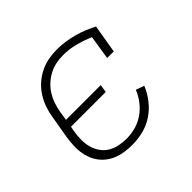

<svg xmlns="http://www.w3.org/2000/svg" viewBox="-133 -698 867 867"><g transform="rotate(-45 300.0 -265.0)"><path d="M261 8Q238 8 215.5 5Q193 2 172.5 -5.5Q152 -13 134.5 -25.5Q117 -38 104 -55Q91 -72 83 -92.5Q75 -113 72 -135Q69 -157 70.5 -180Q72 -203 75 -226L94 -336Q98 -363 107 -389Q116 -415 131.5 -439.5Q147 -464 169 -483.5Q191 -503 216.5 -515.5Q242 -528 269 -533Q296 -538 324 -538Q351 -538 377 -534Q403 -530 427.5 -523.5Q452 -517 475.5 -507.5Q499 -498 522 -486L499 -350H457L475 -465Q440 -480 402.5 -490Q365 -500 325 -500Q302 -500 279.5 -495.5Q257 -491 236 -480Q215 -469 197 -452.5Q179 -436 166.5 -416Q154 -396 146.5 -374Q139 -352 135 -329L128 -284H350L344 -246H122L117 -219Q113 -195 113 -170.5Q113 -146 119 -124Q125 -102 138 -83Q151 -64 170.5 -52Q190 -40 213.5 -35Q237 -30 261 -30Q289 -30 318 -37.5Q347 -45 372.5 -62.5Q398 -80 417 -104.5Q436 -129 447 -157L487 -143Q473 -109 450 -79.5Q427 -50 396 -29.5Q365 -9 330 -0.5Q295 8 261 8Z"/></g></svg>

Font: Iosevka Slab XLtEx
Style: Italic
Weight: 200
Width: 7
Italic angle: -9°
Monospace: yes
Designer: Belleve Invis
Foundry: Belleve Invis
Version: Version 11.1.0; ttfautohint (v1.8.3)